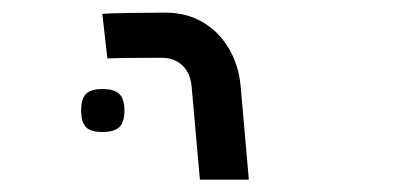

<svg xmlns="http://www.w3.org/2000/svg" viewBox="-20 -629 640 304"><path d="M242 -609Q221 -609 186.2 -608.5Q151.5 -608 142 -607L150 -536.5Q169 -537.5 236 -537.5Q256 -537.5 268.8 -525.5Q281.5 -513.5 283.5 -491L296.5 -344.5H374L361 -492.5Q358 -526 342.2 -552.5Q326.5 -579 300.8 -594Q275 -609 242 -609ZM108.5 -454Q108.5 -472.5 116 -480.2Q123.5 -488 142 -488Q161 -488 169 -480.2Q177 -472.5 177 -454Q177 -435.5 169 -427.8Q161 -420 142 -420Q123.5 -420 116 -427.8Q108.5 -435.5 108.5 -454Z"/></svg>

Font: JuliaMono Light
Style: Italic
Weight: 300
Italic angle: -9°
Monospace: yes
Designer: cormullion
Foundry: corm
Version: Version 0.054; ttfautohint (v1.8.4)